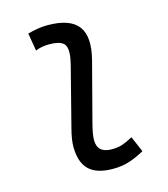

<svg xmlns="http://www.w3.org/2000/svg" viewBox="-112 -830 810 927"><g transform="rotate(-15 293.0 -366.0)"><path d="M338.4 9.8Q257.3 9.8 219 -27.6Q180.7 -64.9 180.7 -143.6Q180.7 -178.2 194.8 -231.9L270.5 -527.3Q287.6 -593.8 274.2 -622.3Q260.7 -650.9 195.3 -650.9Q178.7 -650.9 161.4 -648.2Q144 -645.5 127 -638.2L111.8 -727.1Q136.2 -733.9 161.1 -738Q186 -742.2 210.9 -742.2Q324.2 -742.2 364.5 -688Q404.8 -633.8 375.5 -521.5L299.8 -231.9Q285.2 -176.8 285.2 -147.9Q285.2 -83 357.4 -83Q387.2 -83 409.7 -90.3Q432.1 -97.7 463.4 -114.7L497.1 -36.1Q462.9 -16.6 425 -3.4Q387.2 9.8 338.4 9.8Z"/></g></svg>

Font: Cascadia Mono
Style: Italic
Weight: 400
Italic angle: -10°
Monospace: yes
Designer: Aaron Bell
Foundry: Saja Typeworks
Version: Version 2404.023; ttfautohint (v1.8.4)